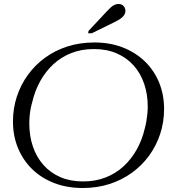

<svg xmlns="http://www.w3.org/2000/svg" viewBox="-20 -933 879 963"><path d="M395 10Q316 10 251.5 -15Q187 -40 141 -85Q95 -130 70 -191Q45 -252 45 -324Q45 -389 64.5 -448.5Q84 -508 120 -557.5Q156 -607 206 -643.5Q256 -680 318.5 -700Q381 -720 453 -720Q532 -720 596 -695Q660 -670 706.5 -625Q753 -580 778 -519Q803 -458 803 -386Q803 -321 783.5 -261.5Q764 -202 728 -152.5Q692 -103 641.5 -66.5Q591 -30 529 -10Q467 10 395 10ZM451 -687Q389 -687 338 -667Q287 -647 248 -611Q209 -575 182 -526.5Q155 -478 142 -422Q137 -405 133.5 -386.5Q130 -368 128.5 -349.5Q127 -331 127 -313Q127 -251 145 -198Q163 -145 198 -105.5Q233 -66 283 -44.5Q333 -23 397 -23Q459 -23 510 -43Q561 -63 600 -99Q639 -135 666 -183.5Q693 -232 706 -288Q711 -306 714 -324Q717 -342 719 -361Q721 -380 721 -398Q721 -460 703 -513Q685 -566 650 -605Q615 -644 565 -665.5Q515 -687 451 -687ZM512 -872Q524 -885 533.5 -894Q543 -903 553 -908Q563 -913 574 -913Q591 -913 600 -902.5Q609 -892 609 -879Q609 -867 602.5 -857Q596 -847 582.5 -838Q569 -829 548 -819L440 -766H422L424 -778Z"/></svg>

Font: Roboto Serif 120pt Expanded Light
Style: Italic
Weight: 300
Width: 7
Italic angle: -10°
Designer: Greg Gazdowicz
Foundry: Commercial Type
Version: Version 1.008